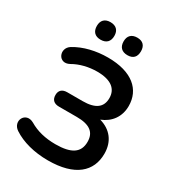

<svg xmlns="http://www.w3.org/2000/svg" viewBox="-215 -1034 1064 1168"><g transform="rotate(30 317.5 -449.5)"><path d="M304 10C493 10 582 -72 582 -197C582 -283 535 -342 456 -364C523 -390 565 -446 565 -522C565 -636 480 -715 309 -715C226 -715 144 -696 80 -657C20 -620 59 -528 129 -566C177 -594 237 -608 295 -608C394 -608 439 -568 439 -505C439 -440 396 -408 307 -408H199C164 -408 145 -390 145 -358C145 -325 164 -307 199 -307H324C415 -307 457 -275 457 -208C457 -133 406 -98 294 -98C223 -98 162 -113 110 -144C42 -182 -3 -95 59 -54C121 -13 207 10 304 10ZM403 -786C443 -786 463 -808 463 -848C463 -887 442 -909 403 -909C363 -909 341 -887 341 -848C341 -808 363 -786 403 -786ZM214 -786C254 -786 276 -808 276 -848C276 -887 254 -909 214 -909C175 -909 153 -887 153 -848C153 -808 175 -786 214 -786Z"/></g></svg>

Font: SN Pro SemiBold
Style: Regular
Weight: 600
Designer: Tobias Whetton
Foundry: Supernotes
Version: Version 1.003;Glyphs 3.3 (3324)